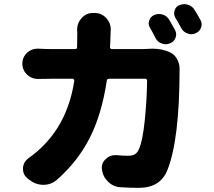

<svg xmlns="http://www.w3.org/2000/svg" viewBox="-20 -864 1040 935"><path d="M832 -718.8Q837.9 -708 837.9 -696.3Q837.9 -688.5 835 -680.7Q828.1 -661.1 808.6 -653.3Q797.9 -648.4 787.1 -648.4Q777.3 -648.4 767.6 -652.3Q747.1 -659.2 737.3 -678.7Q722.7 -708 710.9 -728.5Q704.1 -739.3 704.1 -751Q704.1 -757.8 707 -764.6Q712.9 -783.2 731.4 -791Q742.2 -795.9 753.9 -795.9Q762.7 -795.9 772.5 -793Q793.9 -786.1 804.7 -766.6Q817.4 -745.1 832 -718.8ZM515.6 -634.8Q515.6 -630.9 518.1 -627.9Q520.5 -625 524.4 -625H674.8Q687.5 -625 701.2 -626Q710.9 -627 720.7 -627Q771.5 -627 809.6 -608.4Q831.1 -597.7 842.8 -575.2Q854.5 -553.7 854.5 -530.3Q854.5 -182.6 794.9 -35.2Q760.7 50.8 655.3 50.8Q615.2 50.8 567.4 47.9Q532.2 45.9 506.3 21Q480.5 -3.9 476.6 -39.1Q475.6 -43 475.6 -46.9Q475.6 -72.3 495.1 -89.8Q514.6 -108.4 540 -108.4Q543.9 -108.4 547.9 -108.4Q579.1 -105.5 603 -105.5Q627 -105.5 638.7 -113.8Q650.4 -122.1 658.2 -141.6Q674.8 -179.7 685.1 -279.3Q695.3 -378.9 696.3 -470.7Q696.3 -480.5 686.5 -480.5H510.7Q501 -480.5 500 -470.7Q475.6 -308.6 417.5 -193.4Q359.4 -78.1 255.9 12.7Q227.5 36.1 191.4 36.1Q190.4 36.1 189.5 36.1Q152.3 35.2 123 11.7L114.3 4.9Q91.8 -13.7 91.8 -41Q91.8 -74.2 120.1 -94.7Q163.1 -125 196.3 -160.2Q312.5 -280.3 341.8 -470.7Q341.8 -473.6 339.4 -477.1Q336.9 -480.5 333 -480.5H230.5Q200.2 -480.5 168 -479.5Q167 -479.5 165 -479.5Q134.8 -479.5 112.3 -500Q88.9 -522.5 88.9 -553.7Q88.9 -585.9 112.3 -607.4Q133.8 -627 163.1 -627Q165 -627 168 -627Q203.1 -625 230.5 -625H345.7Q355.5 -625 355.5 -634.8Q356.4 -657.2 356.4 -704.1L355.5 -719.7Q355.5 -752 377 -775.4Q399.4 -800.8 432.6 -800.8H441.4Q474.6 -800.8 498 -775.4Q519.5 -752 519.5 -720.7Q519.5 -720.7 518.6 -707Q517.6 -658.2 515.6 -634.8ZM834 -777.3Q828.1 -788.1 828.1 -799.8Q828.1 -805.7 830.1 -812.5Q835.9 -832 853.5 -838.9Q865.2 -843.8 877 -843.8Q885.7 -843.8 895.5 -840.8Q917 -834 927.7 -815.4Q942.4 -792 956.1 -766.6Q961.9 -756.8 961.9 -745.1Q961.9 -737.3 959 -729.5Q952.1 -710 932.6 -702.1Q922.9 -697.3 912.1 -697.3Q902.3 -697.3 892.6 -701.2Q873 -708 862.3 -727.5Q848.6 -754.9 834 -777.3Z"/></svg>

Font: Gen Jyuu GothicX Heavy
Style: Bold
Weight: 900
Designer: [Source Han Sans]
Ryoko NISHIZUKA  (kana & ideographs); Paul D. Hunt (Latin, Greek & Cyrillic); Wenlong ZHANG  (bopomofo
Version: Version 1.002.20150607